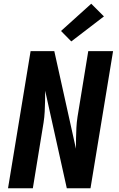

<svg xmlns="http://www.w3.org/2000/svg" viewBox="-20 -1009 640 1029"><path d="M23 0 144 -735H271L387 -212Q387 -240 387.5 -268.5Q388 -297 389.5 -325.5Q391 -354 395.5 -383Q400 -412 405 -441L453 -735H586L465 0H338L222 -523Q222 -495 221.5 -466.5Q221 -438 219.5 -409.5Q218 -381 213.5 -352Q209 -323 204 -294L156 0ZM362 -787 307 -843 469 -989 537 -921Z"/></svg>

Font: Iosevka Aile Extrabold
Style: Italic
Weight: 800
Italic angle: -9°
Designer: Belleve Invis
Foundry: Belleve Invis
Version: Version 31.1.0; ttfautohint (v1.8.4)